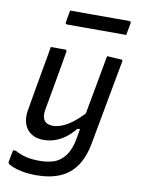

<svg xmlns="http://www.w3.org/2000/svg" viewBox="-102 -823 803 1091"><g transform="rotate(10 300.0 -277.5)"><path d="M140 -532Q162 -532 182 -532Q202 -532 223 -532Q226 -532 228 -530.5Q230 -529 231.5 -526.5Q233 -524 232 -521Q222 -463 212 -406Q202 -349 192 -292Q182 -235 171 -176Q164 -135 179 -114Q194 -93 227 -93Q248 -93 270 -100Q292 -107 316.5 -122Q341 -137 367 -160.5Q393 -184 422 -217L402 -101H370Q346 -71 318 -49.5Q290 -28 258 -16.5Q226 -5 190 -5Q156 -5 131.5 -17Q107 -29 92.5 -49.5Q78 -70 73.5 -96.5Q69 -123 74 -153Q86 -224 98 -293Q110 -362 123 -433Q127 -457 131.5 -481.5Q136 -506 140 -532ZM464 -536Q484 -536 504.5 -534Q525 -532 545 -532Q549 -532 551 -530.5Q553 -529 554 -527Q555 -525 554 -521Q538 -432 523.5 -356Q509 -280 495.5 -203.5Q482 -127 465 -38Q450 47 414 99Q378 151 320.5 175.5Q263 200 183 200Q141 200 106.5 193.5Q72 187 49.5 178Q27 169 20 161Q19 159 18 156.5Q17 154 18 151Q21 133 24 117.5Q27 102 31 83H46Q80 101 112 108.5Q144 116 188 116Q232 116 265 106Q298 96 321 72Q335 59 345 41.5Q355 24 363 1.5Q371 -21 375 -48Q387 -115 398 -174.5Q409 -234 419.5 -292Q430 -350 441 -409.5Q452 -469 464 -536ZM212 -755H553Q559 -755 561.5 -752Q564 -749 563 -744Q561 -732 559 -720.5Q557 -709 554.5 -698Q552 -687 550 -674H209Q206 -674 203.5 -675.5Q201 -677 200 -679.5Q199 -682 200 -685Q202 -698 204 -709.5Q206 -721 208 -732Q210 -743 212 -755Z"/></g></svg>

Font: Rec Mono Linear
Style: Italic
Weight: 400
Italic angle: -10°
Monospace: yes
Version: Version 1.085; ttfautohint (v1.8.4.7-5d5b)